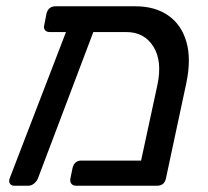

<svg xmlns="http://www.w3.org/2000/svg" viewBox="-20 -591 663 611"><path d="M25 0Q16 0 11.5 -7Q7 -14 11 -24L190 -489H138Q128 -489 123 -495.5Q118 -502 121 -512L128 -548Q134 -571 157 -571H411Q473 -571 515 -542Q557 -513 573 -458.5Q589 -404 573 -327L508 -23Q503 0 480 0H222Q212 0 207 -6.5Q202 -13 204 -23L211 -57Q217 -80 239 -80H429L481 -321Q497 -397 468 -443Q439 -489 382 -489H277L101 -24Q97 -14 88.5 -7Q80 0 70 0Z"/></svg>

Font: Lubike
Style: Italic
Weight: 400
Italic angle: -12°
Foundry: Honoka55
Version: Version 1.000;July 22, 2022;FontCreator 14.0.0.2862 64-bit